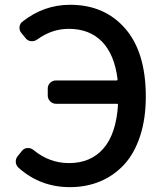

<svg xmlns="http://www.w3.org/2000/svg" viewBox="-20 -770 686 803"><path d="M136.7 -605.5Q125 -596.7 110.8 -597.7Q96.7 -598.6 87.9 -609.4L70.3 -630.9Q60.5 -641.6 61.5 -656.2Q62.5 -670.9 74.2 -679.7Q163.1 -750 273.4 -750Q417 -750 503.4 -650.9Q589.8 -551.8 589.8 -366.2Q589.8 -273.4 565.9 -200.7Q542 -127.9 499 -81.5Q456.1 -35.2 398.4 -11.2Q340.8 12.7 272.5 12.7Q148.4 12.7 57.6 -68.4Q45.9 -79.1 45.9 -94.7Q45.9 -108.4 55.7 -119.1L72.3 -139.6Q81.1 -150.4 95.2 -150.9Q109.4 -151.4 120.1 -142.6Q186.5 -87.9 268.6 -87.9Q359.4 -87.9 412.6 -148.9Q465.8 -210 473.6 -332Q473.6 -335.9 469.7 -335.9H214.8Q200.2 -335.9 189.9 -346.2Q179.7 -356.4 179.7 -371.1V-399.4Q179.7 -414.1 189.9 -423.8Q200.2 -433.6 214.8 -433.6H467.8Q471.7 -433.6 471.7 -438.5Q459 -542 406.7 -595.7Q354.5 -649.4 267.6 -649.4Q197.3 -649.4 136.7 -605.5Z"/></svg>

Font: Gen Jyuu GothicL Medium
Style: Regular
Weight: 500
Designer: [Source Han Sans]
Ryoko NISHIZUKA  (kana & ideographs); Paul D. Hunt (Latin, Greek & Cyrillic); Wenlong ZHANG  (bopomofo
Version: Version 1.002.20150607